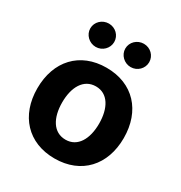

<svg xmlns="http://www.w3.org/2000/svg" viewBox="-180 -894 974 1033"><g transform="rotate(30 307.0 -377.5)"><path d="M306.8 10.7C472.3 10.7 575.3 -102.6 575.3 -270.6C575.3 -439.6 472.3 -552.6 306.8 -552.6C141.3 -552.6 38.4 -439.6 38.4 -270.6C38.4 -102.6 141.3 10.7 306.8 10.7ZM123.9 -692.5C123.9 -653.1 157.7 -620 198.5 -620C239.7 -620 272.4 -653.1 272.4 -692.5C272.4 -732.6 239.7 -764.6 198.5 -764.6C157.7 -764.6 123.9 -732.6 123.9 -692.5ZM192.1 -271.7C192.1 -366.8 231.2 -437.1 307.5 -437.1C382.5 -437.1 421.5 -366.8 421.5 -271.7C421.5 -176.5 382.5 -106.5 307.5 -106.5C231.2 -106.5 192.1 -176.5 192.1 -271.7ZM341.3 -692.5C341.3 -653.1 375 -620 415.8 -620C457 -620 489.7 -653.1 489.7 -692.5C489.7 -732.6 457 -764.6 415.8 -764.6C375 -764.6 341.3 -732.6 341.3 -692.5Z"/></g></svg>

Font: Magic Ui Pro
Style: Bold
Weight: 700
Designer: Stefan Endress, Andreas Faust
Version: Version 1.000;FEAKit 1.0